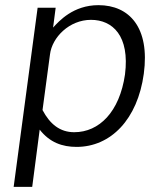

<svg xmlns="http://www.w3.org/2000/svg" viewBox="-20 -560 619 745"><path d="M105 165 134 -57C173 -7 222 10 277 10C410 10 514 -97 538 -274C562 -453 482 -540 362 -540C264 -540 209 -478 186 -453L196 -530H126L33 165ZM268 -47C213 -47 174 -78 145 -133L174 -349C182 -415 249 -483 333 -483C417 -483 484 -421 465 -271C444 -126 365 -47 268 -47Z"/></svg>

Font: Cheyenne Sans Light
Style: Italic
Weight: 300
Italic angle: -8.13011°
Designer: The Public Sans project authors (U.S. Web Design System), Libre Franklin designed by Pablo Impallari and Rodrigo Fuenzal
Foundry: The Cheyenne Sans Project Authors
Version: Version 2.007